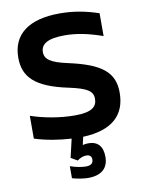

<svg xmlns="http://www.w3.org/2000/svg" viewBox="-98 -747 796 1052"><g transform="rotate(-10 300.0 -221.5)"><path d="M524 -515V-642C453 -666 385 -679 308 -679C137 -679 43 -610 43 -479C43 -371 105 -307 289 -269C385 -248 418 -229 418 -185C418 -142 390 -114 295 -114C209 -114 120 -131 50 -155V-28C115 -7 186 4 254 8L230 111L266 132C284 119 300 113 317 113C336 113 346 123 346 140C346 161 333 172 305 172C285 172 251 167 218 155V222C248 231 285 236 306 236C380 236 419 202 419 138C419 79 391 49 339 49C328 49 318 51 308 53L318 9C479 3 557 -69 557 -195C557 -308 489 -363 306 -403C214 -423 181 -445 181 -486C181 -529 217 -556 313 -556C380 -556 444 -543 524 -515Z"/></g></svg>

Font: LT Wave Mono Bold
Style: Regular
Weight: 700
Designer: Daniel Lyons
Version: Version 2.5 (Glyphs App)